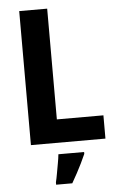

<svg xmlns="http://www.w3.org/2000/svg" viewBox="-61 -756 632 1019"><g transform="rotate(-5 254.5 -246.5)"><path d="M81 0V-714H230V-124H478V0ZM359 71Q348 96 336 120.5Q324 145 310.5 170Q297 195 282 221H196V208Q201 188 205.5 161.5Q210 135 215 108.5Q220 82 222 61H359Z"/></g></svg>

Font: Noto Sans Bengali SemiCondensed
Style: Bold
Weight: 700
Width: 4
Designer: Jelle Bosma - Monotype Design Team
Foundry: Monotype Imaging Inc.
Version: Version 2.003